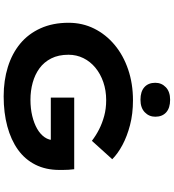

<svg xmlns="http://www.w3.org/2000/svg" viewBox="31 -994 972 1075"><g transform="rotate(90 517.5 -456.0)"><path d="M519 10Q430 10 354.5 -13.5Q279 -37 224 -82.5Q169 -128 138 -196.5Q107 -265 107 -353Q107 -431 139.5 -496.5Q172 -562 230.5 -611Q289 -660 368.5 -687Q448 -714 541 -714Q617 -714 680 -697.5Q743 -681 791.5 -655Q840 -629 871 -598L768 -484Q738 -507 703.5 -524.5Q669 -542 628.5 -553Q588 -564 540 -564Q486 -564 439.5 -548Q393 -532 358.5 -503.5Q324 -475 305 -436.5Q286 -398 286 -353Q286 -297 306.5 -256.5Q327 -216 362 -190.5Q397 -165 442.5 -152.5Q488 -140 538 -140Q587 -140 628.5 -150Q670 -160 700.5 -177.5Q731 -195 748 -219.5Q765 -244 764 -274V-294L787 -254H526V-385H927Q929 -371 930 -353Q931 -335 931 -321Q931 -307 931 -302Q931 -226 901.5 -167.5Q872 -109 817.5 -70Q763 -31 687 -10.5Q611 10 519 10ZM538 -756Q492 -756 467.5 -778Q443 -800 443 -839Q443 -874 468 -898Q493 -922 538 -922Q584 -922 608.5 -900Q633 -878 633 -839Q633 -804 608 -780Q583 -756 538 -756Z"/></g></svg>

Font: Lexend Tera
Style: Bold
Weight: 700
Designer: Bonnie Shaver-Troup, Thomas Jockin
Foundry: Lexend
Version: Version 1.007